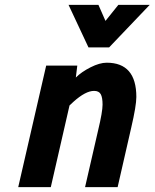

<svg xmlns="http://www.w3.org/2000/svg" viewBox="-20 -770 636 790"><path d="M419 -512Q541 -512 541 -371Q541 -335 520 -245L464 0H330L384 -235Q402 -310 402 -339.5Q402 -369 394.5 -382.5Q387 -396 367 -396Q332 -396 282 -351L266 -336L189 0H55L170 -500H298L292 -451Q315 -474 352.5 -493Q390 -512 419 -512ZM429 -575H344L262 -750H385L414 -684L467 -750H596Z"/></svg>

Font: Titillium Web
Style: Bold Italic
Weight: 700
Italic angle: -13°
Version: Version 1.002;PS 57.000;hotconv 1.0.70;makeotf.lib2.5.55311